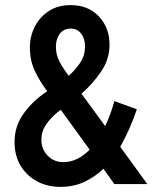

<svg xmlns="http://www.w3.org/2000/svg" viewBox="-20 -721 597 752"><path d="M37 -165Q37 -224 69 -271Q101 -318 151 -354L165 -364Q137 -400 117 -442Q97 -484 97 -534Q97 -580 117 -618Q137 -656 172.5 -678.5Q208 -701 256 -701Q326 -701 367.5 -656.5Q409 -612 409 -546Q409 -489 375.5 -440Q342 -391 299 -354L392 -227Q413 -271 428 -325L516 -293Q503 -254 486.5 -217Q470 -180 451 -146L557 0H428L385 -60Q352 -28 310 -8.5Q268 11 217 11Q166 11 125.5 -10.5Q85 -32 61 -71.5Q37 -111 37 -165ZM199 -539Q199 -506 212.5 -480.5Q226 -455 249 -424Q273 -445 293 -473.5Q313 -502 313 -540Q313 -569 298 -589Q283 -609 257 -609Q229 -609 214 -588.5Q199 -568 199 -539ZM142 -174Q142 -137 166.5 -111.5Q191 -86 228 -86Q257 -86 283 -99Q309 -112 331 -135L218 -291L206 -282Q178 -259 160 -232.5Q142 -206 142 -174Z"/></svg>

Font: Radio Canada Condensed Medium
Style: Regular
Weight: 500
Width: 3
Designer: Charles Daoud, Etienne Aubert Bonn, Alexandre Saumier Demers, Jacques Le Bailly
Foundry: Radio-Canada
Version: Version 2.104; ttfautohint (v1.8.4.7-5d5b);gftools[0.9.28.de